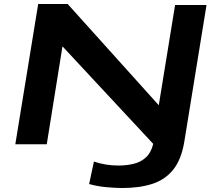

<svg xmlns="http://www.w3.org/2000/svg" viewBox="-20 -725 1092 965"><path d="M57 0 172 -705H320L778 -196L860 -700H1018L906 -11Q891 78 850 128.5Q809 179 744.5 199.5Q680 220 594 220Q565 220 517.5 216Q470 212 428 200L452 87Q481 97 512 102Q543 107 576 107Q617 107 653 98Q689 89 714.5 65Q740 41 750 -2L294 -492L215 0Z"/></svg>

Font: Georama ExtraExtended SemiBold
Style: Italic
Weight: 600
Width: 8
Italic angle: -9°
Designer: Jean-Baptiste Levee
Foundry: Production Type
Version: Version 1.000